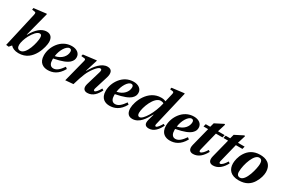

<svg xmlns="http://www.w3.org/2000/svg" viewBox="90 -1860 4387 2992"><g transform="rotate(30 2283.5 -364.5)"><path d="M69 -5 117 0 154 -44C181 -12 229 12 297 12C434 12 513 -66 562 -154C611 -242 627 -334 627 -375C627 -449 593 -502 515 -502C425 -502 341 -430 272 -304H267L379 -736L373 -742L150 -715L145 -683L195 -676C214 -674 218 -662 210 -626ZM243 -109C243 -152 266 -226 297 -284C339 -361 390 -422 437 -422C462 -422 473 -404 473 -363C473 -284 413 -34 302 -34C259 -34 243 -65 243 -109Z M659 -161C659 -23 750 12 822 12C909 12 1003 -20 1076 -152L1046 -176C993 -100 946 -54 886 -54C827 -54 808 -109 808 -163V-187C958 -216 1029 -248 1072 -286C1111 -322 1118 -355 1118 -386C1118 -457 1055 -502 970 -502C871 -502 794 -456 740 -388C686 -320 659 -238 659 -161ZM812 -232C826 -347 894 -456 953 -456C977 -456 990 -440 990 -412C990 -334 928 -255 812 -232Z M1142 12 1283 0C1312 -102 1332 -155 1355 -213C1385 -288 1475 -422 1523 -422C1554 -422 1552 -393 1543 -363L1467 -107C1445 -30 1474 12 1535 12C1635 12 1695 -64 1736 -148L1707 -166C1683 -121 1645 -68 1621 -68C1603 -68 1602 -89 1610 -115L1685 -357C1708 -436 1694 -502 1610 -502C1507 -502 1416 -396 1354 -280H1348L1416 -497L1411 -502L1178 -473L1170 -440L1230 -434C1249 -432 1253 -418 1245 -391Z M1770 -161C1770 -23 1861 12 1933 12C2020 12 2114 -20 2187 -152L2157 -176C2104 -100 2057 -54 1997 -54C1938 -54 1919 -109 1919 -163V-187C2069 -216 2140 -248 2183 -286C2222 -322 2229 -355 2229 -386C2229 -457 2166 -502 2081 -502C1982 -502 1905 -456 1851 -388C1797 -320 1770 -238 1770 -161ZM1923 -232C1937 -347 2005 -456 2064 -456C2088 -456 2101 -440 2101 -412C2101 -334 2039 -255 1923 -232Z M2237 -120C2237 -55 2260 12 2344 12C2471 12 2542 -111 2599 -212L2603 -211L2573 -103C2551 -21 2579 13 2643 13C2735 13 2799 -65 2839 -152L2810 -166C2785 -121 2747 -68 2725 -68C2706 -68 2706 -88 2713 -115L2859 -736L2852 -742L2634 -715L2627 -684L2678 -677C2696 -674 2699 -662 2693 -635L2658 -486L2656 -485C2637 -496 2609 -502 2576 -502C2339 -502 2237 -238 2237 -120ZM2391 -126C2391 -220 2475 -456 2594 -456C2616 -456 2635 -450 2647 -440C2607 -256 2496 -68 2429 -68C2403 -68 2391 -90 2391 -126Z M2855 -161C2855 -23 2946 12 3018 12C3105 12 3199 -20 3272 -152L3242 -176C3189 -100 3142 -54 3082 -54C3023 -54 3004 -109 3004 -163V-187C3154 -216 3225 -248 3268 -286C3307 -322 3314 -355 3314 -386C3314 -457 3251 -502 3166 -502C3067 -502 2990 -456 2936 -388C2882 -320 2855 -238 2855 -161ZM3008 -232C3022 -347 3090 -456 3149 -456C3173 -456 3186 -440 3186 -412C3186 -334 3124 -255 3008 -232Z M3367 -111C3345 -24 3381 12 3439 12C3532 12 3602 -56 3650 -147L3622 -166C3592 -116 3552 -68 3523 -68C3503 -68 3504 -89 3509 -111L3591 -442H3709L3721 -490H3601L3645 -633L3632 -641L3481 -564L3461 -490H3380L3368 -442H3451Z M3726 -111C3704 -24 3740 12 3798 12C3891 12 3961 -56 4009 -147L3981 -166C3951 -116 3911 -68 3882 -68C3862 -68 3863 -89 3868 -111L3950 -442H4068L4080 -490H3960L4004 -633L3991 -641L3840 -564L3820 -490H3739L3727 -442H3810Z M4053 -174C4053 -66 4115 12 4260 12C4386 12 4458 -40 4505 -115C4551 -188 4567 -263 4567 -308C4567 -462 4460 -502 4357 -502C4228 -502 4157 -441 4112 -371C4066 -300 4053 -219 4053 -174ZM4198 -107C4198 -174 4218 -266 4250 -339C4281 -408 4318 -456 4365 -456C4412 -456 4422 -416 4422 -374C4422 -300 4363 -34 4258 -34C4221 -34 4198 -57 4198 -107Z"/></g></svg>

Font: Heuristica
Style: Bold Italic
Weight: 700
Italic angle: -13°
Version: Version 1.0.1